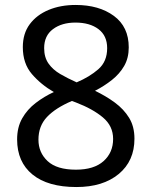

<svg xmlns="http://www.w3.org/2000/svg" viewBox="-20 -744 612 774"><path d="M285 -724Q379 -724 439 -680Q499 -636 499 -553Q499 -510 480.5 -478Q462 -446 431 -421.5Q400 -397 363 -378Q407 -357 443 -330.5Q479 -304 500.5 -269Q522 -234 522 -185Q522 -95 458.5 -42.5Q395 10 288 10Q173 10 111 -40.5Q49 -91 49 -182Q49 -231 69.5 -267Q90 -303 124 -329Q158 -355 197 -373Q145 -403 108.5 -445.5Q72 -488 72 -554Q72 -609 100 -646.5Q128 -684 176 -704Q224 -724 285 -724ZM284 -653Q229 -653 193.5 -626.5Q158 -600 158 -550Q158 -513 175.5 -488Q193 -463 223 -445.5Q253 -428 289 -412Q341 -434 376.5 -465Q412 -496 412 -550Q412 -600 377 -626.5Q342 -653 284 -653ZM135 -181Q135 -129 172 -94.5Q209 -60 286 -60Q359 -60 397.5 -94.5Q436 -129 436 -184Q436 -236 395 -270.5Q354 -305 286 -331L270 -337Q204 -309 169.5 -272.5Q135 -236 135 -181Z"/></svg>

Font: TSCustom
Style: Regular
Weight: 400
Designer: Monotype Design Team
Foundry: Monotype Imaging Inc.
Version: Version 2.004; ttfautohint (v1.8.3) -l 8 -r 50 -G 200 -x 14 